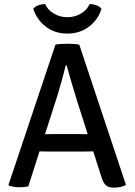

<svg xmlns="http://www.w3.org/2000/svg" viewBox="-20 -898 649 926"><path d="M247.5 -683Q259.5 -685 276.5 -686Q293.5 -687 306 -687Q318 -687 335 -686Q352 -685 362.5 -682.5L587.5 -6Q576.5 0.5 560.8 3.8Q545 7 528.5 7Q504.5 7 491.2 -4Q478 -15 468.5 -46.5L354 -404Q340.5 -447.5 326.2 -495.5Q312 -543.5 302 -582H296.5Q289 -549.5 277.8 -509Q266.5 -468.5 258.5 -442.5L116.5 1Q107.5 3 96.2 4Q85 5 73 5Q60 5 47.2 3Q34.5 1 24 -2L21 -6.5ZM231 -167Q226.5 -167 211.8 -167.2Q197 -167.5 182.2 -167.8Q167.5 -168 162.5 -168H117L148.5 -250.5H188.5Q193.5 -250.5 206.5 -250.8Q219.5 -251 232.2 -251.2Q245 -251.5 249.5 -251.5H352Q356.5 -251.5 369.8 -251.2Q383 -251 396.2 -250.8Q409.5 -250.5 414.5 -250.5H455.5L482.5 -168H437Q432.5 -168 417.2 -167.8Q402 -167.5 387.2 -167.2Q372.5 -167 368 -167ZM469.5 -856Q453.5 -803 409.2 -769.5Q365 -736 305 -736Q244.5 -736 200.8 -769.5Q157 -803 140.5 -856Q150.5 -867.5 166.2 -873Q182 -878.5 197.5 -878.5Q211 -849 240.5 -832Q270 -815 305 -815Q340 -815 369.5 -832Q399 -849 412.5 -878.5Q428.5 -878.5 444 -873Q459.5 -867.5 469.5 -856Z"/></svg>

Font: Signika Negative
Style: Regular
Weight: 400
Designer: Anna Giedry
Foundry: Anna Giedry
Version: Version 2.001